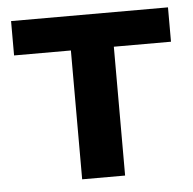

<svg xmlns="http://www.w3.org/2000/svg" viewBox="-42 -536 582 579"><g transform="rotate(-5 249.0 -247.0)"><path d="M184 0V-390H12V-494H487V-390H314V0Z"/></g></svg>

Font: Nunito Sans 10pt
Style: Bold
Weight: 700
Designer: Vernon Adams
Foundry: Vernon Adams
Version: Version 3.101;gftools[0.9.27]